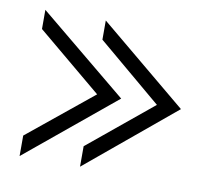

<svg xmlns="http://www.w3.org/2000/svg" viewBox="-58 -573 646 582"><g transform="rotate(10 265.0 -282.0)"><path d="M37 -57 310 -282 37 -507V-448L236 -282L37 -120ZM223 -57 494 -282 223 -507V-448L420 -282L223 -120Z"/></g></svg>

Font: Charger Sport
Style: Lit
Weight: 300
Designer: Jasper
Foundry: Cannot Into Space Fonts
Version: Version 1.1